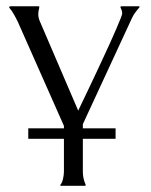

<svg xmlns="http://www.w3.org/2000/svg" viewBox="-20 -438 481 610"><path d="M69.8 -30.3H183.1V-38.1L36.6 -368.7Q34.7 -373 31.2 -379.4Q27.8 -385.7 24.2 -392.3Q20.5 -398.9 16.4 -404.8Q12.2 -410.6 8.8 -414.1L11.2 -418H103L105 -417Q104.5 -411.1 103 -405.3Q101.6 -399.4 101.6 -393.1Q101.6 -381.3 106.9 -369.6L228.5 -86.4Q231.9 -93.8 239.7 -110.1Q247.6 -126.5 258.1 -148.4Q268.6 -170.4 280.8 -196.3Q293 -222.2 305.2 -248.5Q317.4 -274.9 328.9 -299.8Q340.3 -324.7 348.9 -345Q357.4 -365.2 362.8 -378.4Q368.2 -391.6 368.2 -395Q368.2 -400.4 366.7 -405Q365.2 -409.7 362.8 -414.1V-417Q363.3 -417 364.5 -417.5Q365.7 -418 366.2 -418H420.9L424.3 -416.5Q417.5 -408.2 410.6 -399.4Q403.8 -390.6 399.4 -380.9L243.2 -43.5V-30.3H347.2V2.9H243.2V107.4Q243.2 129.4 252 148.4V151.9Q251 151.9 250.2 152.1Q249.5 152.3 248.5 152.3H174.3L170.9 150.9V150.4Q173.8 147.5 176.3 142.1Q178.7 136.7 180.2 130.4Q181.6 124 182.4 117.9Q183.1 111.8 183.1 107.4V2.9H69.8Z"/></svg>

Font: CAT Linz
Style: Regular
Weight: 400
Designer: Peter Wiegel
Foundry: Peter Wiegel
Version: Version 1.08